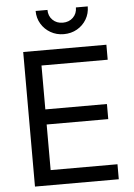

<svg xmlns="http://www.w3.org/2000/svg" viewBox="-62 -988 719 1034"><g transform="rotate(-5 298.0 -471.0)"><path d="M84.5 0V-727.5H534.2V-646.5H176.3V-409.2H509.3V-327.6H176.3V-81.1H537.6V0ZM311 -804.2Q272 -804.2 240 -822.5Q208 -840.8 189.2 -872.1Q170.4 -903.3 170.4 -941.9H234.4Q234.4 -908.7 256.1 -887.5Q277.8 -866.2 311 -866.2Q344.7 -866.2 366.5 -887.5Q388.2 -908.7 388.2 -941.9H452.1Q452.1 -903.3 433.6 -872.1Q415 -840.8 383.1 -822.5Q351.1 -804.2 311 -804.2Z"/></g></svg>

Font: Inter 18pt
Style: Regular
Weight: 400
Designer: Rasmus Andersson
Foundry: rsms
Version: Version 4.001;git-66647c0bb